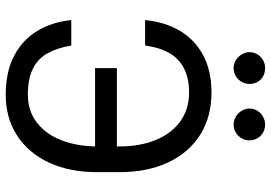

<svg xmlns="http://www.w3.org/2000/svg" viewBox="-159 -787 956 678"><g transform="rotate(90 319.0 -448.0)"><path d="M512.7 -305.7H220.7V-382.8H512.7ZM314.5 -68.4Q373 -68.4 414.6 -101.6Q456.1 -134.8 476.6 -190.4Q497.1 -246.1 497.1 -314.5V-391.6Q497.1 -464.8 474.1 -520.5Q451.2 -576.2 408.2 -606.9Q365.2 -637.7 306.6 -637.7Q255.9 -637.7 221.2 -619.6Q186.5 -601.6 167 -567.4Q147.5 -533.2 140.6 -482.4H50.8Q57.6 -551.8 88.4 -604.5Q119.1 -657.2 174.3 -687Q229.5 -716.8 306.6 -716.8Q392.6 -716.8 456.1 -676.8Q519.5 -636.7 553.7 -563.5Q587.9 -490.2 587.9 -392.6V-312.5Q587.9 -215.8 554.2 -143.1Q520.5 -70.3 458.5 -30.3Q396.5 9.8 314.5 9.8Q233.4 9.8 176.8 -20Q120.1 -49.8 88.9 -102.1Q57.6 -154.3 50.8 -221.7H140.6Q149.4 -170.9 168.5 -137.2Q187.5 -103.5 223.1 -85.9Q258.8 -68.4 314.5 -68.4ZM164.1 -850.6Q164.1 -866.2 171.9 -878.9Q179.7 -891.6 192.4 -898.9Q205.1 -906.2 219.7 -906.2Q236.3 -906.2 249 -899.4Q261.7 -892.6 269 -879.9Q276.4 -867.2 276.4 -850.6Q276.4 -835.9 269 -823.2Q261.7 -810.5 249 -802.7Q236.3 -794.9 219.7 -794.9Q206.1 -794.9 192.9 -802.7Q179.7 -810.5 171.9 -823.7Q164.1 -836.9 164.1 -850.6ZM363.3 -850.6Q363.3 -866.2 371.1 -878.9Q378.9 -891.6 392.1 -898.9Q405.3 -906.2 419.9 -906.2Q435.5 -906.2 448.2 -898.9Q460.9 -891.6 468.3 -878.9Q475.6 -866.2 475.6 -850.6Q475.6 -835.9 468.3 -823.2Q460.9 -810.5 448.2 -802.7Q435.5 -794.9 419.9 -794.9Q405.3 -794.9 392.1 -802.7Q378.9 -810.5 371.1 -823.7Q363.3 -836.9 363.3 -850.6Z"/></g></svg>

Font: Pretendard GOV Variable
Style: Regular
Weight: 400
Designer: Base glyphs from Inter by Rasmus Andersson; Hangul glyphs from Noto Sans CJK(Source Han Sans) by Jang Soo-young and Kang
Foundry: Kil Hyung-jin
Version: Version 1.307;Glyphs 3.2 (3192)